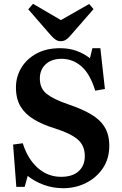

<svg xmlns="http://www.w3.org/2000/svg" viewBox="-20 -978 643 1012"><path d="M313 14Q259 14 210 -4Q161 -22 126 -51L110 7H66L49 -216L100 -223Q126 -140 179 -93Q232 -46 302 -46Q362 -46 394.5 -75.5Q427 -105 427 -155Q427 -211 389.5 -243Q352 -275 270 -301Q205 -321 159 -348.5Q113 -376 88.5 -416.5Q64 -457 64 -517Q64 -573 92 -620Q120 -667 172 -695.5Q224 -724 297 -724Q345 -724 384.5 -709.5Q424 -695 454 -671L467 -724H509L533 -509L482 -500Q455 -588 409.5 -628Q364 -668 304 -668Q252 -668 221 -639.5Q190 -611 190 -564Q190 -511 227 -482.5Q264 -454 340 -428Q409 -405 457.5 -377Q506 -349 531 -309Q556 -269 556 -210Q556 -141 522 -91Q488 -41 433 -13.5Q378 14 313 14ZM300 -761Q286 -761 274.5 -768Q263 -775 247 -793L129 -929L154 -958L301 -872L450 -957L473 -930L350 -789Q338 -775 326.5 -768Q315 -761 300 -761Z"/></svg>

Font: Literata 36pt SemiBold
Style: Regular
Weight: 600
Designer: Latin by Veronika Burian and Jose Scaglione. Greek by Irene Vlachou. Cyrillic by Vera Evstafieva.
Foundry: TypeTogether
Version: Version 3.002